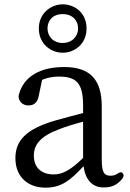

<svg xmlns="http://www.w3.org/2000/svg" viewBox="-20 -844 600 885"><path d="M189 21C262 21 303 -11 365 -78C374 -15 405 20 458 20C494 20 521 9 544 -21C552 -31 551 -40 545 -46C538 -53 531 -50 521 -43C511 -37 502 -34 490 -34C460 -34 449 -49 449 -109V-354C449 -482 391 -535 275 -535C165 -535 90 -491 68 -411C65 -402 65 -396 68 -386C76 -367 92 -358 111 -358C135 -358 154 -369 160 -409L174 -476C198 -486 224 -491 250 -491C331 -491 363 -463 363 -357V-323C321 -312 275 -300 233 -288C100 -249 51 -196 51 -115C51 -26 112 21 189 21ZM136 -127C136 -177 166 -216 252 -248C282 -260 321 -272 363 -283V-116C305 -59 267 -40 228 -40C171 -40 136 -71 136 -127ZM159 -713C159 -642 214 -601 269 -601C325 -601 379 -642 379 -713C379 -784 325 -824 269 -824C214 -824 159 -782 159 -713ZM199 -713C199 -748 222 -779 269 -779C316 -779 340 -748 340 -713C340 -679 315 -646 269 -646C223 -646 199 -679 199 -713Z"/></svg>

Font: 寒蝉锦书宋 Text
Style: Regular
Weight: 400
Designer: 寒蝉锦书宋{Warren} 思源宋体{Ryoko NISHIZUKA 西塚涼子 (kana & ideographs); Frank Grießhammer (Latin, Greek & Cyrillic); Wenlong ZHANG 
Foundry: Adobe & ChillType
Version: Version 2.000;Glyphs 3.1.1 (3135)